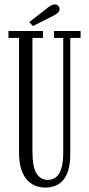

<svg xmlns="http://www.w3.org/2000/svg" viewBox="-20 -841 405 873"><path d="M186.5 12Q165 12 143.8 4.5Q122.5 -3 105 -21Q87.5 -39 77 -70.5Q66.5 -102 66.5 -150V-668.5H18.5V-700H175.5V-668.5H127.5V-153.5Q127.5 -80 146.5 -51.5Q165.5 -23 197 -23Q211.5 -23 224.2 -29Q237 -35 246.8 -49Q256.5 -63 262 -87Q267.5 -111 267.5 -147.5V-668.5H225.5V-700H346.5V-668.5H299.5V-142Q299.5 -83.5 284.2 -49.8Q269 -16 243.5 -2Q218 12 186.5 12ZM129.5 -722.5 113 -740.5 199 -807.5Q206.5 -813 214.2 -817Q222 -821 229 -821Q235.5 -821 240.5 -818Q245.5 -815 248.5 -809.5Q251 -805 251 -799.5Q251 -790 242 -782Q233 -774 221 -768.5Z"/></svg>

Font: Imbue Light
Style: Regular
Weight: 300
Designer: Tyler Finck
Foundry: Etcetera Type Company
Version: Version 1.102